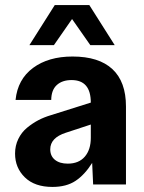

<svg xmlns="http://www.w3.org/2000/svg" viewBox="-20 -735 573 765"><path d="M189 9.8Q118.2 9.8 79.1 -28.3Q40 -66.4 40 -123Q40 -154.8 53 -181.4Q65.9 -208 87.9 -226.1Q109.9 -244.1 132.8 -256.1Q155.8 -268.1 182.1 -275.9L341.8 -326.2Q341.8 -416 265.1 -416Q228 -416 206.3 -396.2Q184.6 -376.5 184.1 -336.9H42Q50.3 -418.9 111.6 -464.4Q172.9 -509.8 269 -509.8Q374 -509.8 428 -459.5Q481.9 -409.2 481.9 -311V0H351.1L347.2 -85.9Q317.4 -38.6 281 -14.4Q244.6 9.8 189 9.8ZM97.2 -555.2 198.2 -714.8H335.9L437 -555.2H339.8L267.1 -659.2L194.8 -555.2ZM180.2 -140.1Q180.2 -113.3 199 -98.1Q217.8 -83 250 -83Q293.9 -83 317.9 -110.8Q341.8 -138.7 341.8 -186V-238.8L242.2 -206.1Q180.2 -186 180.2 -140.1Z"/></svg>

Font: TASA Orbiter Text
Style: Bold
Weight: 700
Designer: Weizhong Zhang
Version: Version 1.000;Glyphs 3.1.2 (3151)